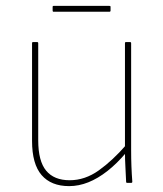

<svg xmlns="http://www.w3.org/2000/svg" viewBox="-20 -622 553 653"><path d="M215 11Q154 11 121.5 -26.5Q89 -64 89 -143V-475Q89 -479 92 -479H106Q110 -479 110 -475V-145Q110 -74 137 -41.5Q164 -9 217 -9Q269 -9 316 -42.5Q363 -76 409 -129L410 -104Q378 -66 345.5 -40.5Q313 -15 280.5 -2Q248 11 215 11ZM413 0Q409 0 409 -3Q408 -29 406.5 -54.5Q405 -80 405 -106V-116V-475Q405 -479 408 -479H422Q426 -479 426 -475V-111Q426 -83 427 -56.5Q428 -30 430 -4Q430 0 426 0ZM162 -582Q159 -582 159 -586V-599Q159 -602 162 -602H352Q356 -602 356 -599V-586Q356 -582 352 -582Z"/></svg>

Font: Sofia Sans Semi Condensed Thin
Style: Regular
Weight: 250
Version: Version 4.100